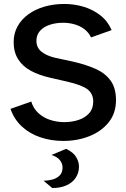

<svg xmlns="http://www.w3.org/2000/svg" viewBox="-20 -700 639 970"><path d="M300 12Q239 12 185 -6Q131 -24 91.5 -60Q52 -96 33 -150L138 -187Q148 -153 173 -129.5Q198 -106 232.5 -94.5Q267 -83 304 -83Q343 -83 376.5 -94Q410 -105 430.5 -128Q451 -151 451 -187Q451 -226 423 -248Q395 -270 322 -287L235 -307Q177 -320 135.5 -342.5Q94 -365 71.5 -401Q49 -437 49 -487Q49 -531 68.5 -566.5Q88 -602 123 -627.5Q158 -653 204.5 -666.5Q251 -680 305 -680Q355 -680 402 -666Q449 -652 486.5 -623Q524 -594 544 -548L440 -511Q428 -536 406.5 -552.5Q385 -569 357 -577Q329 -585 298 -585Q263 -585 232 -575Q201 -565 182.5 -544.5Q164 -524 164 -494Q164 -459 190 -438.5Q216 -418 259 -408L352 -388Q416 -373 464 -351.5Q512 -330 539 -292.5Q566 -255 566 -194Q566 -128 529 -82Q492 -36 431.5 -12Q371 12 300 12ZM244 250 200 213Q221 213 243 207.5Q265 202 280.5 187.5Q296 173 296 146Q296 126 282.5 109Q269 92 240 83L314 52Q350 69 364.5 93Q379 117 379 142Q379 173 362.5 198Q346 223 315.5 236.5Q285 250 244 250Z"/></svg>

Font: Atkinson Hyperlegible Next Medium
Style: Regular
Weight: 500
Designer: Elliott Scott, Megan Eiswerth, Linus Boman, Theodore Petrosky, Letters from Sweden
Foundry: Applied Design Works, Letters from Sweden
Version: Version 2.001